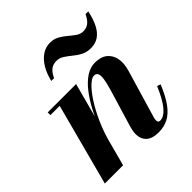

<svg xmlns="http://www.w3.org/2000/svg" viewBox="-194 -833 974 974"><g transform="rotate(-45 292.5 -346.0)"><path d="M388.3 10Q342.5 10 320.3 -10.6Q298 -31.3 298 -67Q298 -77.8 300.6 -90.8Q303.2 -103.8 306 -113.3L366 -313Q377.7 -351.8 381.4 -376.9Q385 -402 379.6 -414.1Q374.2 -426.2 358.5 -426.2Q342 -426.2 317.8 -403.1Q293.5 -380 267.1 -339.4Q240.8 -298.7 216.9 -245.8Q193 -192.8 176.8 -133H163.5Q175 -176.5 192.9 -223.4Q210.8 -270.3 234 -314Q257.3 -357.8 284.9 -393Q312.5 -428.3 343.6 -448.9Q374.8 -469.5 408.3 -469.5Q450.5 -469.5 475 -449.8Q499.5 -430 506 -396Q512.5 -362 499.8 -319.5L423.8 -62.8Q422.5 -58.8 421.5 -53.3Q420.5 -47.8 420.5 -43.8Q420.5 -35.5 423.9 -31.1Q427.3 -26.8 435 -26.8Q462 -26.8 489.9 -59.3Q517.8 -91.8 547.8 -162.3L566.5 -155.8Q542 -95.5 515.5 -59Q489 -22.5 458 -6.2Q427 10 388.3 10ZM10.5 0 127.2 -440.5H60.7V-460H264.3L141.5 0ZM446.5 -535Q417 -535 394.6 -546.9Q372.3 -558.7 353.4 -574.4Q334.5 -590 316.1 -601.9Q297.8 -613.7 276.3 -613.7Q253.5 -613.7 237.1 -602Q220.8 -590.2 206.3 -560H186.5Q196.5 -602.5 215.5 -634.5Q234.5 -666.5 260.9 -684.3Q287.3 -702 319.3 -702Q346.3 -702 367.5 -690Q388.8 -678 407 -662.4Q425.3 -646.8 442.6 -634.8Q460 -622.8 479 -622.8Q502 -622.8 518.5 -635.1Q535 -647.5 549 -677H568.8Q558.8 -630 542.4 -598.2Q526 -566.5 502.3 -550.7Q478.5 -535 446.5 -535Z"/></g></svg>

Font: Bodoni Moda
Style: Italic
Weight: 400
Italic angle: -13°
Designer: Owen Earl
Foundry: indestructible type
Version: Version 2.005